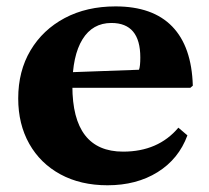

<svg xmlns="http://www.w3.org/2000/svg" viewBox="-20 -554 638 585"><path d="M307.5 10.5Q225.5 10.5 164.2 -22.8Q103 -56 69.2 -115.8Q35.5 -175.5 35.5 -254Q35.5 -337.5 73 -400.5Q110.5 -463.5 177.2 -499Q244 -534.5 332 -534.5Q445.5 -534.5 504.8 -473.2Q564 -412 567.5 -293L560 -286.5H128V-331.5L403.5 -341.5Q407.5 -352 407.5 -379Q407.5 -484 319.5 -484Q262 -484 231.2 -434Q200.5 -384 200.5 -292Q200.5 -92 355 -92Q462 -92 523.5 -165L551 -141.5Q524.5 -69.5 460.2 -29.5Q396 10.5 307.5 10.5Z"/></svg>

Font: Libre Caslon Text
Style: Regular
Weight: 400
Designer: Pablo Impallari, Rodrigo Fuenzalida, Katja Schimmel
Foundry: Pablo Impallari, Rodrigo Fuenzalida
Version: Version 2.000